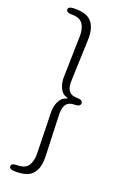

<svg xmlns="http://www.w3.org/2000/svg" viewBox="-179 -835 673 1054"><g transform="rotate(20 157.5 -308.0)"><path d="M62 168Q26 168 26 150Q26 132 59 132Q106 132 123.5 106Q141 80 141 38Q141 20 140 2L136 -171Q135 -189 135 -207Q135 -240 148 -268Q161 -296 187 -304Q194 -306 194 -308Q194 -310 187 -312Q161 -319 148 -347Q135 -375 135 -408Q135 -426 136 -444L140 -618Q141 -636 141 -654Q141 -696 123.5 -722Q106 -748 59 -748Q26 -748 26 -766Q26 -784 62 -784H66Q131 -784 159 -755Q190 -723 190 -659Q190 -641 189 -623L182 -433Q181 -415 181 -397Q181 -328 240 -328Q276 -328 276 -308Q276 -288 240 -288Q181 -288 181 -216Q181 -198 182 -180L189 8Q190 26 190 44Q190 107 159 139Q131 168 66 168Z"/></g></svg>

Font: Resource Han Rounded CN Light
Style: Regular
Weight: 300
Designer: Cyano Hao (round all glyphs); Ryoko NISHIZUKA 西塚涼子 (kana, bopomofo & ideographs); Paul D. Hunt (Latin, Greek & Cyrillic)
Foundry: Cyano Hao
Version: 0.990